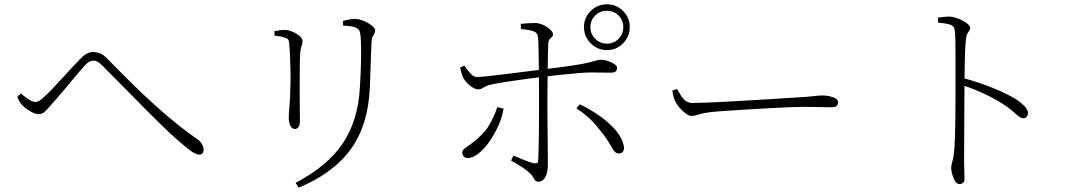

<svg xmlns="http://www.w3.org/2000/svg" viewBox="-20 -822 5040 893"><path d="M906 -103Q888 -103 853 -131Q818 -159 771 -202Q752 -220 722 -249Q692 -278 657 -313.5Q622 -349 585.5 -386Q549 -423 516 -456.5Q483 -490 458 -515Q444 -529 434.5 -534.5Q425 -540 414 -540Q406 -540 396.5 -535.5Q387 -531 375 -518Q363 -505 343.5 -482Q324 -459 302 -432.5Q280 -406 259 -381.5Q238 -357 223 -340Q204 -318 190.5 -304.5Q177 -291 159 -291Q143 -291 120.5 -304.5Q98 -318 84 -332Q76 -340 70.5 -350.5Q65 -361 60 -371L77 -387Q96 -371 113.5 -359.5Q131 -348 144 -348Q155 -348 165 -354.5Q175 -361 188 -374Q205 -389 227 -412.5Q249 -436 272.5 -461.5Q296 -487 317 -510Q338 -533 351 -546Q365 -561 380 -570.5Q395 -580 412 -580Q429 -580 446 -573.5Q463 -567 483 -545Q544 -482 614 -414Q684 -346 756.5 -284Q829 -222 896 -176Q910 -167 918.5 -153Q927 -139 927 -125Q927 -115 922 -109Q917 -103 906 -103Z M1355 28Q1503 -49 1574.5 -155.5Q1646 -262 1654 -418Q1656 -454 1657.5 -485.5Q1659 -517 1659.5 -545Q1660 -573 1659.5 -600Q1659 -627 1657 -654Q1656 -665 1653 -675.5Q1650 -686 1636 -693Q1629 -697 1612.5 -699.5Q1596 -702 1576 -703L1575 -724Q1589 -729 1605 -731.5Q1621 -734 1632 -734Q1646 -734 1662 -728.5Q1678 -723 1692.5 -714.5Q1707 -706 1716 -697Q1725 -688 1725 -682Q1725 -672 1721 -665.5Q1717 -659 1713 -651Q1709 -643 1708 -626Q1707 -604 1706 -576.5Q1705 -549 1704 -520.5Q1703 -492 1702 -464.5Q1701 -437 1700 -414Q1693 -242 1612.5 -129.5Q1532 -17 1369 51ZM1352 -222Q1343 -222 1336.5 -229Q1330 -236 1326.5 -248Q1323 -260 1323 -274Q1323 -294 1326.5 -330.5Q1330 -367 1331 -432Q1332 -455 1331 -489.5Q1330 -524 1329 -557Q1328 -590 1326 -607Q1325 -626 1322.5 -634Q1320 -642 1307 -646Q1295 -651 1283.5 -652.5Q1272 -654 1257 -656L1256 -677Q1270 -680 1283 -681.5Q1296 -683 1305 -683Q1318 -683 1332 -678Q1346 -673 1358.5 -665.5Q1371 -658 1379 -649Q1387 -640 1387 -632Q1387 -624 1385 -617Q1383 -610 1380.5 -600.5Q1378 -591 1376 -573Q1375 -560 1374.5 -527.5Q1374 -495 1374 -453.5Q1374 -412 1374 -371.5Q1374 -331 1374.5 -301Q1375 -271 1375 -262Q1375 -238 1367.5 -230Q1360 -222 1352 -222Z M2803 -589Q2759 -589 2727.5 -620.5Q2696 -652 2696 -696Q2696 -740 2727.5 -771Q2759 -802 2803 -802Q2847 -802 2878 -771Q2909 -740 2909 -696Q2909 -652 2878 -620.5Q2847 -589 2803 -589ZM2485 23Q2474 23 2469 17Q2464 11 2459.5 2Q2455 -7 2444 -17Q2429 -31 2404.5 -47Q2380 -63 2357 -75L2368 -98Q2390 -89 2416 -78.5Q2442 -68 2461 -63Q2470 -61 2476 -63Q2482 -65 2483 -75Q2484 -92 2485 -128Q2486 -164 2486.5 -209Q2487 -254 2487 -298Q2487 -342 2487 -374Q2487 -395 2487 -424Q2487 -453 2486.5 -485Q2486 -517 2485.5 -548Q2485 -579 2484.5 -604Q2484 -629 2483 -643Q2482 -668 2464 -675.5Q2446 -683 2403 -687L2402 -711Q2419 -713 2438.5 -714Q2458 -715 2471 -715Q2490 -714 2508.5 -705Q2527 -696 2539.5 -684Q2552 -672 2552 -662Q2552 -654 2546.5 -649.5Q2541 -645 2536 -639Q2531 -633 2530 -618Q2529 -601 2528.5 -570.5Q2528 -540 2527.5 -504Q2527 -468 2526.5 -433.5Q2526 -399 2526 -372Q2526 -353 2526 -317Q2526 -281 2526.5 -238.5Q2527 -196 2527.5 -155.5Q2528 -115 2528 -86.5Q2528 -58 2528 -51Q2528 -32 2523 -15Q2518 2 2508.5 12.5Q2499 23 2485 23ZM2156 -87Q2143 -87 2136.5 -95Q2130 -103 2130 -112Q2130 -121 2135.5 -126.5Q2141 -132 2150 -138Q2159 -144 2171 -153Q2230 -197 2254.5 -239Q2279 -281 2293 -324L2322 -317Q2316 -278 2298 -237.5Q2280 -197 2256 -163Q2232 -129 2205.5 -108Q2179 -87 2156 -87ZM2203 -406Q2194 -406 2181 -413.5Q2168 -421 2155.5 -433Q2143 -445 2135 -459Q2131 -467 2127 -480Q2123 -493 2120 -507L2140 -517Q2152 -498 2168 -480.5Q2184 -463 2198 -464Q2213 -464 2242 -467Q2271 -470 2307.5 -474.5Q2344 -479 2380.5 -483.5Q2417 -488 2448 -492Q2479 -496 2497 -498Q2589 -509 2641.5 -517Q2694 -525 2719.5 -531.5Q2745 -538 2755.5 -541Q2766 -544 2774 -544Q2791 -544 2808.5 -538Q2826 -532 2838 -523.5Q2850 -515 2850 -508Q2850 -494 2843 -489Q2836 -484 2818 -484Q2799 -484 2777.5 -484.5Q2756 -485 2728 -485Q2705 -485 2663.5 -481.5Q2622 -478 2578 -473Q2534 -468 2500 -464Q2468 -460 2425.5 -454.5Q2383 -449 2341.5 -442.5Q2300 -436 2270 -430Q2249 -426 2238.5 -420.5Q2228 -415 2221 -410.5Q2214 -406 2203 -406ZM2859 -108Q2842 -108 2831 -127.5Q2820 -147 2805 -170Q2787 -198 2751 -240.5Q2715 -283 2661 -318L2676 -337Q2723 -315 2766 -285Q2809 -255 2840 -220.5Q2871 -186 2880 -149Q2885 -131 2879 -119.5Q2873 -108 2859 -108ZM2803 -619Q2835 -619 2857 -641.5Q2879 -664 2879 -696Q2879 -728 2857 -750Q2835 -772 2803 -772Q2771 -772 2748.5 -750Q2726 -728 2726 -696Q2726 -664 2748.5 -641.5Q2771 -619 2803 -619Z M3195 -283Q3184 -283 3168 -295Q3152 -307 3138.5 -323.5Q3125 -340 3119 -354Q3114 -367 3111.5 -377.5Q3109 -388 3107 -401L3129 -408Q3138 -392 3147.5 -377Q3157 -362 3169.5 -352.5Q3182 -343 3200 -343Q3221 -343 3262 -344.5Q3303 -346 3355 -349Q3407 -352 3461.5 -355Q3516 -358 3565 -361Q3614 -364 3648 -366.5Q3682 -369 3692 -369Q3742 -372 3764.5 -375Q3787 -378 3806 -378Q3821 -378 3838 -374.5Q3855 -371 3866.5 -364Q3878 -357 3878 -346Q3878 -336 3872 -329.5Q3866 -323 3843 -323Q3818 -323 3789.5 -324Q3761 -325 3718 -325Q3701 -325 3658.5 -323.5Q3616 -322 3561 -319Q3506 -316 3450.5 -312.5Q3395 -309 3349.5 -306Q3304 -303 3282 -300Q3257 -297 3242.5 -293Q3228 -289 3218 -286Q3208 -283 3195 -283Z M4442 34Q4430 34 4421.5 19.5Q4413 5 4408.5 -12.5Q4404 -30 4404 -39Q4404 -54 4409 -69Q4414 -84 4417 -111Q4420 -139 4421.5 -182Q4423 -225 4423.5 -273.5Q4424 -322 4424 -367Q4424 -412 4424 -443Q4424 -473 4424 -505.5Q4424 -538 4424 -569.5Q4424 -601 4423.5 -629Q4423 -657 4421 -676Q4420 -699 4403 -706Q4386 -713 4343 -717L4342 -740Q4360 -742 4372 -743.5Q4384 -745 4394 -745Q4409 -745 4425.5 -739.5Q4442 -734 4457.5 -726Q4473 -718 4482.5 -709Q4492 -700 4492 -692Q4492 -684 4488 -679Q4484 -674 4479.5 -666.5Q4475 -659 4473 -643Q4470 -615 4468.5 -577.5Q4467 -540 4466.5 -504Q4466 -468 4466 -442Q4466 -429 4465.5 -388.5Q4465 -348 4465 -293.5Q4465 -239 4464.5 -182Q4464 -125 4464 -78Q4464 -47 4465 -25.5Q4466 -4 4466 10Q4466 22 4459.5 28Q4453 34 4442 34ZM4739 -272Q4732 -272 4724.5 -276.5Q4717 -281 4707.5 -289.5Q4698 -298 4684.5 -309.5Q4671 -321 4651 -334Q4612 -360 4564 -383Q4516 -406 4459 -425V-459Q4531 -440 4600 -412Q4669 -384 4711 -357Q4730 -344 4745.5 -328Q4761 -312 4761 -296Q4761 -287 4755.5 -279.5Q4750 -272 4739 -272Z"/></svg>

Font: Noto Serif SC ExtraLight ExtraLight
Style: Regular
Weight: 250
Version: Version 2.002-H1;hotconv 1.1.0;makeotfexe 2.6.0